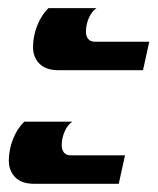

<svg xmlns="http://www.w3.org/2000/svg" viewBox="-20 -510 384 468"><path d="M60.5 -395.5Q60.5 -421.9 70.8 -447.8Q81.1 -473.6 98.1 -490.2H215.3Q203.6 -482.4 196.5 -466.1Q189.5 -449.7 189.5 -432.6Q189.5 -422.4 194.8 -415.3Q200.2 -408.2 212.4 -408.2H343.8L328.6 -338.9H122.1Q91.8 -338.9 76.2 -354.7Q60.5 -370.6 60.5 -395.5ZM1.5 -118.7Q1.5 -145 11.7 -170.9Q22 -196.8 39.1 -213.4H156.2Q144.5 -205.6 137.5 -189.2Q130.4 -172.9 130.4 -155.8Q130.4 -145.5 135.7 -138.4Q141.1 -131.3 153.3 -131.3H284.7L269.5 -62H63Q32.7 -62 17.1 -77.9Q1.5 -93.8 1.5 -118.7Z"/></svg>

Font: Pattaya
Style: Regular
Weight: 400
Designer: Pablo Impallari / Thai characters Designed by Thanarat Vachiruckul and Suppakit Chalermlarp
Foundry: Pablo Impallari
Version: Version 2.000